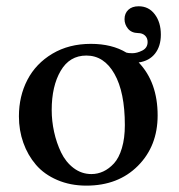

<svg xmlns="http://www.w3.org/2000/svg" viewBox="-20 -579 568 609"><path d="M253.9 -402.8Q200.7 -402.8 172.4 -354.2Q144 -305.7 144 -230Q144 -195.3 151.6 -160.6Q159.2 -126 173.8 -95.5Q188.5 -64.9 213.6 -45.9Q238.8 -26.9 270 -26.9Q289.6 -26.9 307.6 -35.2Q325.7 -43.5 341.6 -60.8Q357.4 -78.1 366.7 -109.4Q376 -140.6 376 -182.1Q376 -286.6 343 -344.7Q310.1 -402.8 253.9 -402.8ZM419.9 -380.9Q480 -317.9 480 -212.9Q480 -115.7 417.5 -53Q355 9.8 253.9 9.8Q203.1 9.8 161.6 -8.1Q120.1 -25.9 94 -56.4Q67.9 -86.9 54 -126.2Q40 -165.5 40 -210Q40 -273.9 66.9 -325.7Q93.8 -377.4 146.2 -408.7Q198.7 -439.9 268.1 -439.9Q335 -439.9 380.9 -412.1Q386.7 -410.2 399.9 -410.2Q414.6 -410.2 431.4 -418.7Q448.2 -427.2 448.2 -445.8Q448.2 -458.5 439.9 -466.3Q431.6 -474.1 418 -474.1Q397 -474.6 386 -488Q375 -501.5 375 -518.1Q375 -536.6 387 -547.9Q398.9 -559.1 419.9 -559.1Q451.7 -559.1 470.9 -533.7Q490.2 -508.3 490.2 -469.2Q490.2 -432.6 471.9 -409.2Q453.6 -385.7 419.9 -380.9Z"/></svg>

Font: Common Serif Medium
Style: Regular
Weight: 500
Designer: Philipp H. Poll, Khaled Hosny
Foundry: Stefan Peev, Context Ltd.
Version: Version 1.026